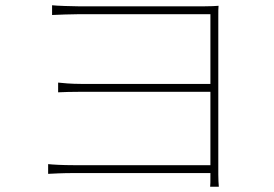

<svg xmlns="http://www.w3.org/2000/svg" viewBox="-20 -697 1040 730"><path d="M163 -73V-36C182 -37 218 -39 261 -39H780V-31C780 -4 780 3 779 13H812C811 -2 810 -12 810 -33C810 -147 810 -599 810 -636C810 -658 810 -664 811 -675C797 -674 784 -673 757 -673C657 -673 315 -673 278 -673C259 -673 192 -675 178 -677V-640C192 -641 259 -643 278 -643C315 -643 746 -643 780 -643V-378H287C251 -378 218 -381 201 -383V-346C222 -347 251 -348 289 -348H780V-69H260C218 -69 182 -71 163 -73Z"/></svg>

Font: Harano Aji Gothic K1 ExtraLight
Style: Regular
Weight: 250
Foundry: Masamichi Hosoda
Version: HaranoAjiGothicK1-ExtraLight version 20230610;ttx 4.39.4